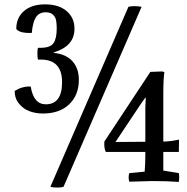

<svg xmlns="http://www.w3.org/2000/svg" viewBox="-20 -827 854 876"><path d="M189 -351.1Q263.2 -351.1 263.2 -452.1Q263.2 -555.2 166 -555.2H153.8Q150.9 -559.1 150.6 -581.3Q150.4 -603.5 153.8 -608.9H165Q209.5 -608.9 224.1 -630.1Q238.8 -651.4 238.8 -696.8Q238.8 -720.2 235.8 -734.9Q232.9 -749.5 221.4 -760.3Q210 -771 189 -771Q158.7 -771 144 -748.5Q129.4 -726.1 125 -676.8Q69.3 -674.8 54.2 -694.8Q54.2 -745.6 89.1 -776.4Q124 -807.1 186 -807.1Q248 -807.1 283.9 -776.6Q319.8 -746.1 319.8 -695.8Q319.8 -616.2 225.1 -587.9V-585.9Q282.7 -579.6 311.3 -546.9Q339.8 -514.2 339.8 -462.9Q339.8 -393.6 295.9 -351.3Q252 -309.1 175.8 -309.1Q143.6 -309.1 115.2 -319.3Q86.9 -329.6 66.9 -353.8Q46.9 -377.9 46.9 -412.1Q60.5 -419.4 67.6 -422.9Q74.7 -426.3 90.1 -429.9Q105.5 -433.6 120.1 -432.1Q133.3 -351.1 189 -351.1ZM640.1 -43.9Q643.1 -83 643.1 -121.1V-133.8H462.9Q454.1 -149.4 456.1 -181.2L666 -499L717.8 -501Q722.7 -501 730 -498Q725.1 -468.3 725.1 -397V-181.2H733.9Q762.2 -182.6 796.9 -189.9Q795.9 -169.9 795.9 -133.8H725.1V-48.8L795.9 -37.1Q799.3 -21 795.9 2.9Q742.2 -1 672.9 -1Q650.4 -1 569.8 2Q564 -17.6 569.8 -37.1ZM622.1 -352.1 506.8 -179.2 643.1 -180.2V-336.9L645 -381.8H643.1ZM626 -795.9 270 24.9Q259.8 28.8 241.2 28.8Q221.7 28.8 210 24.9L565.9 -795.9Q590.8 -802.2 626 -795.9Z"/></svg>

Font: Adamina
Style: Regular
Weight: 400
Designer: Cyreal (www.cyreal.org)
Foundry: Cyreal (www.cyreal.org)
Version: Version 1.010